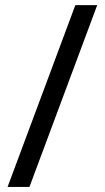

<svg xmlns="http://www.w3.org/2000/svg" viewBox="-20 -734 412 754"><path d="M9.8 0 275.9 -713.9H361.8L95.7 0Z"/></svg>

Font: Nokora
Style: Regular
Weight: 400
Designer: Danh Hong
Foundry: Danh Hong
Version: Version 9.000